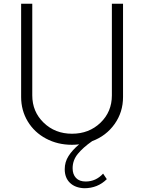

<svg xmlns="http://www.w3.org/2000/svg" viewBox="-20 -770 776 1034"><path d="M582.5 -750H642.6V-247.6Q642.6 -166 597.2 -102.1Q551.8 -38.1 476.1 -9.8Q427.2 24.4 399.2 58.6Q371.1 92.8 371.1 136.2Q371.1 168.9 389.2 188.2Q407.2 207.5 441.4 207.5Q496.6 207.5 535.2 165L555.2 194.8Q506.3 243.7 433.6 243.7Q384.8 241.7 356.7 214.6Q328.6 187.5 328.6 141.1Q328.6 102.5 348.9 70.6Q369.1 38.6 406.2 7.3Q385.3 9.8 367.7 9.8Q290.5 9.8 227.8 -23.7Q165 -57.1 129.4 -116.2Q93.8 -175.3 93.8 -247.6V-750H153.8V-256.3Q153.8 -168.5 215.3 -109.1Q276.9 -49.8 367.7 -49.8Q459.5 -49.8 521 -108.9Q582.5 -168 582.5 -256.3Z"/></svg>

Font: Now Alt Light
Style: Regular
Weight: 300
Designer: Alfredo Marco Pradil
Foundry: Alfredo Marco Pradil
Version: Version 1.002;PS 001.002;hotconv 1.0.88;makeotf.lib2.5.64775